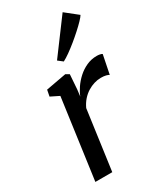

<svg xmlns="http://www.w3.org/2000/svg" viewBox="-213 -929 845 1004"><g transform="rotate(-30 210.0 -427.0)"><path d="M205.6 -425.7Q214.1 -448.4 230.9 -473.1Q247.7 -497.8 271.2 -519.3Q294.7 -540.7 323.9 -554Q353 -567.3 386.1 -567.3Q395.4 -567.3 404.8 -565.5Q414.2 -563.7 418.7 -560.1L395.9 -446.9Q390.5 -450.9 378.2 -454.1Q365.9 -457.3 346.8 -457.3Q327.4 -457.3 306.9 -451.1Q286.4 -445 266.7 -432.8Q247.1 -420.7 230.6 -402.1Q214.1 -383.4 202.5 -358.5L153 0H50.9L117.3 -481.1L66.4 -506.3L73.7 -544.1L196 -566.6L216.9 -554.8L210.5 -465.7ZM194.6 -650 346.3 -854.2 420.3 -795.3Q414.8 -785.6 398.4 -768.6Q382.1 -751.5 359.3 -731Q336.6 -710.4 311.6 -690Q286.6 -669.6 263.4 -653.1Q240.1 -636.6 223 -627.9Z"/></g></svg>

Font: Merriweather 7pt Light
Style: Italic
Weight: 300
Italic angle: -7.8°
Designer: Eben Sorkin
Foundry: Eben Sorkin
Version: Version 2.200;gftools[0.9.31]